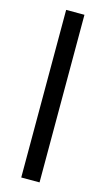

<svg xmlns="http://www.w3.org/2000/svg" viewBox="-119 -867 462 841"><g transform="rotate(15 112.0 -446.0)"><path d="M154 -66H71V-826H154Z"/></g></svg>

Font: Noto Sans Malayalam UI Condensed
Style: Regular
Weight: 400
Width: 3
Designer: Jelle Bosma - Monotype Design Team
Foundry: Monotype Imaging Inc.
Version: Version 2.104; ttfautohint (v1.8.4.7-5d5b)